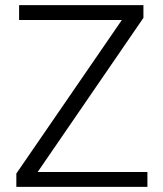

<svg xmlns="http://www.w3.org/2000/svg" viewBox="-20 -731 639 751"><path d="M556.6 0H69.3V-58.1H556.6ZM87.4 0H43.9V-52.2L496.6 -710.9H541V-661.1ZM511.2 -652.8H54.7V-710.9H511.2Z"/></svg>

Font: Heebo Light
Style: Regular
Weight: 300
Designer: Oded Ezer
Foundry: Ezer Type House
Version: Version 3.100